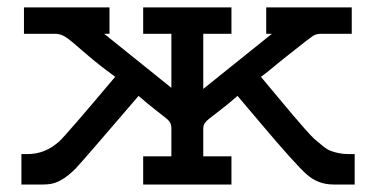

<svg xmlns="http://www.w3.org/2000/svg" viewBox="-20 -492 1004 512"><path d="M37.1 0V-81.1H53.2Q101.1 -81.1 138.2 -115.2Q154.3 -129.4 287.1 -287.1Q249 -314.9 217 -342Q185.1 -369.1 173.1 -379.6Q161.1 -390.1 150.1 -396Q139.2 -401.9 127 -401.9H43.9V-472.2H272V-401.9H257.8L437 -257.8V-401.9H361.8V-472.2H597.2V-401.9H522V-254.9L705.1 -401.9H689.9V-472.2H918V-401.9H835.9Q823.7 -401.9 814.9 -396.5Q806.2 -391.1 759.8 -354Q732.9 -333 715.8 -318.8Q689.9 -296.9 675.8 -287.1Q696.8 -262.2 722.9 -230.7Q749 -199.2 762 -184.1Q774.9 -168.9 792 -149.4Q809.1 -129.9 818.6 -121.3Q828.1 -112.8 840.6 -102.8Q853 -92.8 862.5 -89.4Q872.1 -85.9 884 -83.5Q896 -81.1 910.2 -81.1H925.8V0H869.1Q828.1 0 797.6 -27.1Q767.1 -54.2 672.9 -166Q635.7 -210 613.8 -235.8H612.8Q588.9 -214.8 566.9 -198Q544.9 -181.2 537.8 -175.5Q530.8 -169.9 526.4 -164.1Q522 -158.2 522 -147.9V-75.2H597.2V0H361.8V-75.2H437V-149.9Q437 -159.7 433.1 -165.8Q429.2 -171.9 422.6 -177Q416 -182.1 394.5 -199Q373 -215.8 350.1 -235.8H349.1Q200.2 -62 181.2 -42Q143.1 -3.9 110.8 -1Q104 0 94.2 0Z"/></svg>

Font: CMU Concrete
Style: Bold
Weight: 700
Version: Version 0.7.0